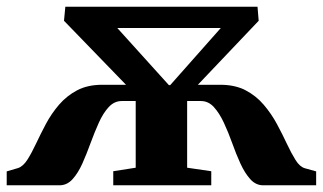

<svg xmlns="http://www.w3.org/2000/svg" viewBox="-33 -553 964 573"><path d="M-13 0V-41.5L21 -51.5Q36 -56.5 48.8 -76.5Q61.5 -96.5 74.8 -124.8Q88 -153 104.2 -183.5Q120.5 -214 143.2 -240.5Q166 -267 197.2 -283.5Q228.5 -300 272 -300H343L158 -491L162 -533H735.5L739 -491L557.5 -300H624.5Q668.5 -300 700 -283.5Q731.5 -267 754.2 -240.2Q777 -213.5 793.5 -182.8Q810 -152 823.2 -123.8Q836.5 -95.5 849 -75.5Q861.5 -55.5 876.5 -51L910.5 -41.5V0H752.5Q730.5 0 714 -18.2Q697.5 -36.5 684.5 -65Q671.5 -93.5 660 -125.8Q648.5 -158 635.2 -186.5Q622 -215 605.5 -233.2Q589 -251.5 566.5 -251.5H525.5V-52.5L597.5 -42V0H305V-42L372 -52.5V-251.5H330.5Q308 -251.5 291.2 -233.2Q274.5 -215 261.8 -186.5Q249 -158 237.2 -125.8Q225.5 -93.5 212.8 -65Q200 -36.5 183.5 -18.2Q167 0 144.5 0ZM471 -299H475L626 -469.5H317Z"/></svg>

Font: Merriweather 72pt ExtraBold
Style: Regular
Weight: 800
Version: Version 2.100